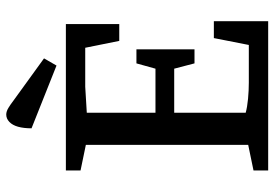

<svg xmlns="http://www.w3.org/2000/svg" viewBox="-152 -727 879 615"><g transform="rotate(-90 287.5 -419.5)"><path d="M49 0V-47L131 -64V-584L49 -601V-648H518V-477H464L442 -586H317L234 -581V-361H375L392 -422H437V-236H392L375 -301H234V-72Q252 -67 278.5 -64.5Q305 -62 330 -62H451L473 -174H527V0ZM385 -678 184 -758Q184 -783 189 -801Q194 -819 204.5 -829Q215 -839 228 -839Q238 -839 249.5 -832Q261 -825 274 -815L408 -718Z"/></g></svg>

Font: Faustina Light Medium
Style: Regular
Weight: 500
Version: Version 1.200